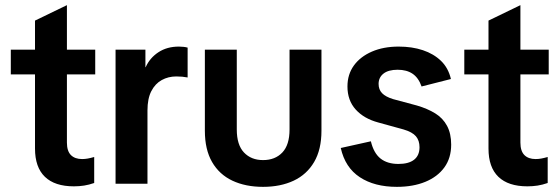

<svg xmlns="http://www.w3.org/2000/svg" viewBox="-20 -714 2174 746"><path d="M267 10Q193 10 154.5 -27Q116 -64 116 -137V-634L240 -694V-160Q240 -127 255.5 -111.5Q271 -96 299 -96Q310 -96 321 -98Q332 -100 346 -104V-3Q326 4 307 7Q288 10 267 10ZM22 -425V-521H350V-425Z M429 0V-521H545V-453H546Q562 -489 595.5 -511Q629 -533 675 -533Q684 -533 693 -532Q702 -531 709 -529V-413Q698 -415 688 -416Q678 -417 665 -417Q634 -417 608.5 -403Q583 -389 568 -360Q553 -331 553 -285V0Z M1002 12Q934 12 883 -12Q832 -36 804 -84.5Q776 -133 776 -206V-521H900V-211Q900 -151 928 -121.5Q956 -92 1002 -92Q1049 -92 1077 -121.5Q1105 -151 1105 -211V-521H1229V-206Q1229 -133 1200.5 -84.5Q1172 -36 1121 -12Q1070 12 1002 12Z M1522 12Q1435 12 1378 -25.5Q1321 -63 1304 -139L1421 -165Q1432 -119 1458.5 -98Q1485 -77 1528 -77Q1568 -77 1589 -93.5Q1610 -110 1610 -142Q1610 -168 1596 -184.5Q1582 -201 1548 -211L1450 -238Q1394 -253 1362 -288.5Q1330 -324 1330 -378Q1330 -425 1355 -459.5Q1380 -494 1425 -513.5Q1470 -533 1529 -533Q1581 -533 1623 -519Q1665 -505 1693.5 -477.5Q1722 -450 1732 -407L1618 -378Q1606 -412 1583 -427.5Q1560 -443 1525 -443Q1489 -443 1470 -428Q1451 -413 1451 -388Q1451 -366 1464.5 -352Q1478 -338 1507 -329L1600 -304Q1641 -292 1671 -273.5Q1701 -255 1717 -225Q1733 -195 1733 -152Q1733 -100 1706.5 -63.5Q1680 -27 1632.5 -7.5Q1585 12 1522 12Z M2029 10Q1955 10 1916.5 -27Q1878 -64 1878 -137V-634L2002 -694V-160Q2002 -127 2017.5 -111.5Q2033 -96 2061 -96Q2072 -96 2083 -98Q2094 -100 2108 -104V-3Q2088 4 2069 7Q2050 10 2029 10ZM1784 -425V-521H2112V-425Z"/></svg>

Font: TikTok Sans 24pt SemiBold
Style: Regular
Weight: 600
Version: Version 4.000